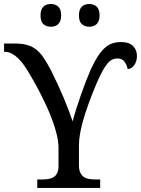

<svg xmlns="http://www.w3.org/2000/svg" viewBox="-25 -929 697 949"><path d="M446.8 -42H470.2V0H159.2V-42H182.1Q198.7 -42 213.6 -44.2Q228.5 -46.4 239.7 -53.2Q251 -60.1 257.6 -73.5Q264.2 -86.9 264.2 -108.9V-196.8Q264.2 -227.1 255.9 -262.2Q247.6 -297.4 234.4 -333.5Q221.2 -369.6 204.6 -405.3Q188 -440.9 171.6 -472.7Q155.3 -504.4 140.6 -530Q126 -555.7 116.2 -571.8Q105 -590.8 92 -608.9Q79.1 -627 64.5 -641.1Q49.8 -655.3 33.4 -664.1Q17.1 -672.9 -1 -672.9H-4.9V-713.9H45.9Q80.1 -713.9 105 -707.8Q129.9 -701.7 150.4 -686.8Q170.9 -671.9 188.7 -646.2Q206.5 -620.6 227.1 -581.1Q244.1 -547.4 260 -512.9Q275.9 -478.5 289.6 -446Q303.2 -413.6 314.5 -383.8Q325.7 -354 334 -329.1Q342.8 -362.3 354 -397.5Q365.2 -432.6 377.2 -466.3Q389.2 -500 401.1 -530.8Q413.1 -561.5 423.8 -585.9Q442.9 -627 460.2 -653.1Q477.5 -679.2 495.4 -694.3Q513.2 -709.5 532.2 -715.3Q551.3 -721.2 573.2 -721.2Q612.8 -721.2 632.3 -701.9Q651.9 -682.6 651.9 -651.9Q651.9 -637.7 647.9 -625.7Q644 -613.8 637.5 -605.5Q630.9 -597.2 622.8 -592.5Q614.7 -587.9 606 -587.9Q601.6 -609.9 589.8 -625Q578.1 -640.1 555.2 -640.1Q542.5 -640.1 531 -635.3Q519.5 -630.4 507.6 -616.7Q495.6 -603 482.2 -578.9Q468.8 -554.7 452.1 -516.1Q444.8 -499.5 435.8 -476.8Q426.8 -454.1 417 -428Q407.2 -401.9 397.9 -373.3Q388.7 -344.7 381.3 -316.7Q374 -288.6 369.6 -262Q365.2 -235.4 365.2 -212.9V-113.8Q365.2 -90.3 371.6 -76.2Q377.9 -62 389.2 -54.4Q400.4 -46.9 415 -44.4Q429.7 -42 446.8 -42ZM175.3 -853Q175.3 -868.7 179.2 -879.4Q183.1 -890.1 189.9 -896.7Q196.8 -903.3 206.1 -906.2Q215.3 -909.2 226.1 -909.2Q236.8 -909.2 246.1 -906.2Q255.4 -903.3 262.5 -896.7Q269.5 -890.1 273.4 -879.4Q277.3 -868.7 277.3 -853Q277.3 -837.9 273.4 -827.1Q269.5 -816.4 262.5 -809.6Q255.4 -802.7 246.1 -799.8Q236.8 -796.9 226.1 -796.9Q204.1 -796.9 189.7 -809.6Q175.3 -822.3 175.3 -853ZM365.2 -853Q365.2 -868.7 369.1 -879.4Q373 -890.1 379.9 -896.7Q386.7 -903.3 396 -906.2Q405.3 -909.2 416 -909.2Q426.8 -909.2 436 -906.2Q445.3 -903.3 452.4 -896.7Q459.5 -890.1 463.4 -879.4Q467.3 -868.7 467.3 -853Q467.3 -837.9 463.4 -827.1Q459.5 -816.4 452.4 -809.6Q445.3 -802.7 436 -799.8Q426.8 -796.9 416 -796.9Q394 -796.9 379.6 -809.6Q365.2 -822.3 365.2 -853Z"/></svg>

Font: Droid Serif
Style: Regular
Weight: 400
Designer: Monotype Design team
Foundry: Monotype Imaging Inc.
Version: Version 1.03